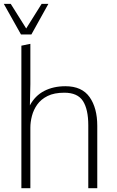

<svg xmlns="http://www.w3.org/2000/svg" viewBox="-21 -993 619 1013"><path d="M91.8 0V-752L139.2 -761.7V-548.3L136.7 -437Q164.1 -488.3 212.4 -513.2Q260.7 -538.1 324.2 -538.1Q411.1 -538.1 451.7 -480.7Q492.2 -423.3 492.2 -329.1V0H444.8V-332Q444.8 -416.5 416.5 -460.2Q388.2 -503.9 318.4 -503.9Q265.1 -503.9 230.2 -486.6Q195.3 -469.2 175.5 -441.4Q155.8 -413.6 147.5 -381.3Q139.2 -349.1 139.2 -319.8V0ZM89.8 -811 -1 -972.7H35.6L117.2 -842.8L198.7 -972.7H234.4L144.5 -811Z"/></svg>

Font: Comme Thin
Style: Regular
Weight: 250
Version: Version 1.000;gftools[0.9.27]